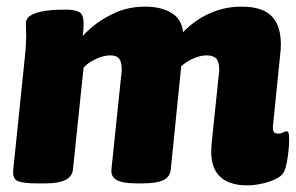

<svg xmlns="http://www.w3.org/2000/svg" viewBox="-20 -551 892 579"><path d="M726 8Q686 8 660.5 -6Q635 -20 624.5 -47.5Q614 -75 618 -116L640 -328Q641 -332 641 -335.5Q641 -339 641 -342Q641 -365 632 -374.5Q623 -384 603 -384Q589 -384 573 -378.5Q557 -373 542.5 -363.5Q528 -354 517 -342L531 -396L495 -40Q493 -18 473 -8Q453 2 409 2H392Q350 2 332 -8Q314 -18 316 -40L346 -328Q347 -333 347 -336Q347 -339 347 -342Q347 -365 339 -374.5Q331 -384 313 -384Q299 -384 284 -379Q269 -374 255.5 -366Q242 -358 232 -347L200 -40Q196 2 118 2H92Q52 2 34.5 -4.5Q17 -11 20 -40L56 -389Q57 -397 58 -413Q59 -429 59 -440Q59 -450 58.5 -459.5Q58 -469 58 -480Q58 -494 69 -502Q80 -510 97.5 -514.5Q115 -519 135.5 -520.5Q156 -522 175 -522Q205 -522 218.5 -515Q232 -508 232 -480Q232 -456 228 -432.5Q224 -409 217 -397L206 -413Q222 -438 253 -465.5Q284 -493 326 -512Q368 -531 418 -531Q465 -531 496.5 -512.5Q528 -494 532 -454Q551 -474 577 -491.5Q603 -509 636.5 -520Q670 -531 708 -531Q750 -531 776 -518.5Q802 -506 814.5 -480.5Q827 -455 827 -417Q827 -411 826.5 -403Q826 -395 825 -387L803 -170Q802 -159 805.5 -153.5Q809 -148 819 -148Q827 -148 833.5 -151.5Q840 -155 844 -155Q849 -155 850.5 -149Q852 -143 852 -130Q852 -116 850 -96.5Q848 -77 844.5 -59Q841 -41 836 -32Q830 -20 811 -11Q792 -2 769 3Q746 8 726 8Z"/></svg>

Font: Asap Black
Style: Italic
Weight: 900
Italic angle: -6°
Designer: Pablo Cosgaya
Foundry: Omnibus-Type
Version: Version 3.001